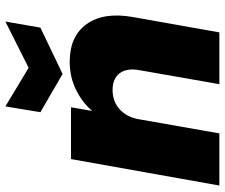

<svg xmlns="http://www.w3.org/2000/svg" viewBox="-82 -768 849 726"><g transform="rotate(-90 343.0 -404.5)"><path d="M388.2 0 440.9 -300.8Q450.2 -349.1 429.9 -376.5Q409.7 -403.8 366.2 -403.8Q323.2 -403.8 293.7 -377.4Q264.2 -351.1 255.9 -306.2L202.1 0H4.9L105 -561H300.8L287.1 -481Q319.8 -519 367.9 -542.5Q416 -565.9 473.1 -565.9Q569.8 -565.9 615.7 -501.5Q661.6 -437 642.1 -327.1L584 0ZM450.2 -721.2 625 -809.1 602.1 -676.8 426.8 -592.8 282.2 -676.8 304.2 -809.1Z"/></g></svg>

Font: Poppins ExtraBold
Style: Italic
Weight: 800
Italic angle: -10°
Designer: Ninad Kale (Devanagari), Jonny Pinhorn (Latin)
Foundry: Indian Type Foundry
Version: Version 3.200;PS 1.000;hotconv 16.6.54;makeotf.lib2.5.65590